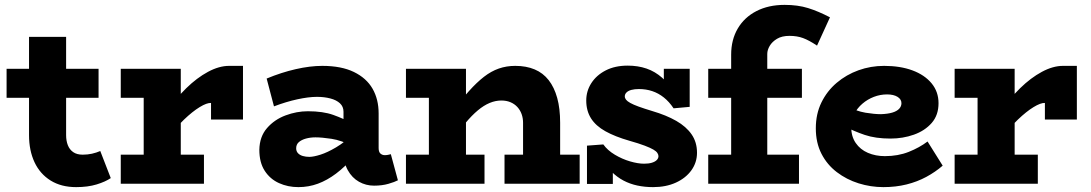

<svg xmlns="http://www.w3.org/2000/svg" viewBox="-20 -753 4474 787"><path d="M292 14Q231 14 187.5 -13Q144 -40 121.5 -88Q99 -136 99 -199V-602H251V-199Q251 -176 258 -158Q265 -140 280 -129.5Q295 -119 319 -119Q339 -119 357 -123Q375 -127 391 -134L434 -23Q412 -8 376 3Q340 14 292 14ZM7 -352V-471H384V-352Z M665 -180V-295Q700 -349 743.5 -391.5Q787 -434 832.5 -458.5Q878 -483 919 -483H976V-263H845V-331Q828 -332 798.5 -314Q769 -296 734 -262.5Q699 -229 665 -180ZM475 0V-119H816V0ZM569 -40V-471H721V-40ZM475 -352V-471H711V-352Z M1513 8Q1480 8 1451.5 -8Q1423 -24 1405.5 -55.5Q1388 -87 1388 -132V-295Q1388 -316 1373.5 -329.5Q1359 -343 1334 -349.5Q1309 -356 1279 -356Q1245 -356 1199 -346Q1153 -336 1103 -317L1073 -431Q1133 -456 1192 -469.5Q1251 -483 1301 -483Q1379 -483 1430.5 -458Q1482 -433 1507 -389.5Q1532 -346 1532 -288V-146Q1532 -130 1539.5 -123.5Q1547 -117 1557 -117Q1565 -117 1571.5 -118.5Q1578 -120 1582 -121L1611 -14Q1598 -7 1572 0.5Q1546 8 1513 8ZM1203 14Q1160 14 1123.5 -2.5Q1087 -19 1065 -53Q1043 -87 1043 -139Q1044 -193 1074.5 -228Q1105 -263 1150.5 -280Q1196 -297 1242 -297Q1304 -297 1346 -282Q1388 -267 1431 -244V-152Q1379 -178 1339 -184Q1299 -190 1273 -190Q1252 -190 1234 -185Q1216 -180 1205 -170.5Q1194 -161 1194 -145Q1194 -133 1201.5 -125Q1209 -117 1221.5 -113.5Q1234 -110 1248 -110Q1265 -110 1293.5 -119Q1322 -128 1357.5 -149Q1393 -170 1431 -206L1428 -108Q1394 -69 1357.5 -41.5Q1321 -14 1283 0Q1245 14 1203 14Z M2124 0V-250Q2124 -269 2118 -285.5Q2112 -302 2100.5 -314.5Q2089 -327 2072.5 -334Q2056 -341 2035 -341Q2011 -341 1987 -331Q1963 -321 1938.5 -300.5Q1914 -280 1889 -250Q1864 -220 1837 -180V-299Q1872 -346 1903 -380.5Q1934 -415 1963.5 -438Q1993 -461 2024.5 -472Q2056 -483 2092 -483Q2137 -483 2171.5 -468.5Q2206 -454 2229 -424.5Q2252 -395 2264 -351.5Q2276 -308 2276 -250V0ZM1644 0V-119H1966V0ZM1738 0V-471H1890V0ZM1644 -352V-471H1853V-352ZM2048 0V-119H2356V0Z M2657 14Q2623 14 2592.5 7.5Q2562 1 2535.5 -13Q2509 -27 2486 -50Q2463 -73 2445 -105L2492 -108V1H2386V-156L2453 -161Q2470 -137 2500 -119Q2530 -101 2562.5 -91.5Q2595 -82 2620 -82Q2639 -82 2652 -86Q2665 -90 2672 -97Q2679 -104 2679 -113Q2679 -119 2674.5 -126Q2670 -133 2658 -140Q2646 -147 2622.5 -156Q2599 -165 2560 -176Q2501 -193 2461.5 -215Q2422 -237 2402.5 -268Q2383 -299 2383 -341Q2383 -380 2404 -412.5Q2425 -445 2463 -464.5Q2501 -484 2553 -484Q2595 -484 2630 -472Q2665 -460 2694.5 -434Q2724 -408 2748 -365L2701 -361V-471H2807V-315L2741 -309Q2723 -336 2701 -353.5Q2679 -371 2653.5 -379.5Q2628 -388 2599 -388Q2581 -388 2568 -384.5Q2555 -381 2548 -374Q2541 -367 2541 -358Q2541 -351 2546 -344.5Q2551 -338 2563.5 -331Q2576 -324 2598 -316Q2620 -308 2653 -298Q2711 -281 2752 -257.5Q2793 -234 2815 -202Q2837 -170 2837 -127Q2837 -87 2814 -55Q2791 -23 2750.5 -4.5Q2710 14 2657 14Z M2977 -66V-529Q2977 -590 3004 -636Q3031 -682 3080.5 -707.5Q3130 -733 3196 -733Q3250 -733 3292 -720Q3334 -707 3382 -682L3329 -566Q3296 -588 3271.5 -597Q3247 -606 3216 -606Q3185 -606 3165 -594Q3145 -582 3135 -565Q3125 -548 3125 -532V-66ZM2883 0V-119H3255V0ZM2883 -352V-471H3267V-352Z M3601 14Q3549 14 3499.5 -1.5Q3450 -17 3410 -47.5Q3370 -78 3347 -123Q3324 -168 3324 -227Q3324 -286 3347 -333Q3370 -380 3409.5 -413.5Q3449 -447 3499 -465Q3549 -483 3604 -483Q3670 -483 3720 -464.5Q3770 -446 3798.5 -411.5Q3827 -377 3827 -330Q3827 -281 3799 -249Q3771 -217 3726 -201Q3681 -185 3630 -185Q3569 -185 3524.5 -200Q3480 -215 3436 -238V-323Q3491 -297 3527.5 -291Q3564 -285 3591 -285Q3619 -286 3637.5 -291.5Q3656 -297 3665.5 -307Q3675 -317 3675 -330Q3675 -346 3659 -356Q3643 -366 3616 -366Q3588 -366 3562 -356Q3536 -346 3515 -328Q3494 -310 3481.5 -286Q3469 -262 3469 -233Q3469 -194 3487.5 -167Q3506 -140 3537.5 -126.5Q3569 -113 3607 -113Q3661 -113 3705 -130.5Q3749 -148 3782 -173L3844 -74Q3814 -48 3777 -28Q3740 -8 3696 3Q3652 14 3601 14Z M4083 -180V-295Q4118 -349 4161.5 -391.5Q4205 -434 4250.5 -458.5Q4296 -483 4337 -483H4394V-263H4263V-331Q4246 -332 4216.5 -314Q4187 -296 4152 -262.5Q4117 -229 4083 -180ZM3893 0V-119H4234V0ZM3987 -40V-471H4139V-40ZM3893 -352V-471H4129V-352Z"/></svg>

Font: BioRhyme ExtraBold
Style: Regular
Weight: 800
Designer: Aoife Mooney
Foundry: Aoife Mooney Type
Version: Version 1.600;gftools[0.9.33]